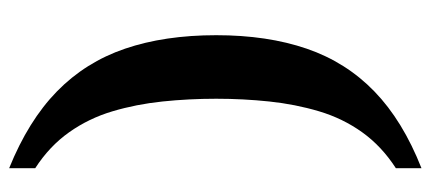

<svg xmlns="http://www.w3.org/2000/svg" viewBox="-281 -526 942 420"><g transform="rotate(90 190.0 -316.0)"><path d="M348 135Q244 93 180 30.5Q116 -32 86.5 -118.5Q57 -205 57 -318Q57 -430 86.5 -516Q116 -602 180 -664Q244 -726 348 -767V-711Q300 -680 269.5 -637.5Q239 -595 223.5 -543Q208 -491 202 -434Q196 -377 196 -318Q196 -258 202 -200.5Q208 -143 223.5 -91Q239 -39 269.5 4Q300 47 348 78Z"/></g></svg>

Font: Noto Serif Armenian SemiBold
Style: Regular
Weight: 600
Version: Version 2.007